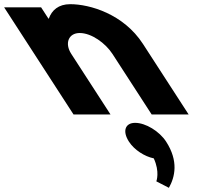

<svg xmlns="http://www.w3.org/2000/svg" viewBox="-292 -548 973 919"><path d="M60 0H237L49.2 -290C16.1 -341 36.4 -390 89.4 -390C146.4 -390 213.1 -341 246.2 -290L434 0H611L392.1 -338C299.4 -481 138 -528 44 -528C-12 -528 -44.2 -499 -58.3 -459H-60.3L-95.3 -513H-272.3ZM354.9 40C306.9 40 292.8 80 325.2 130C351.1 170 400.2 201 444 210C474.1 275 456.3 320 456.3 320L516.4 351C545.7 299 563.4 223 503.2 130C470.8 80 404.9 40 354.9 40Z"/></svg>

Font: Hussar
Style: BdOpOblSeven
Weight: 700
Foundry: Cannot Into Space Fonts
Version: Version 2.00